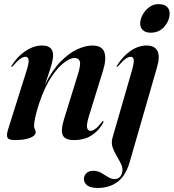

<svg xmlns="http://www.w3.org/2000/svg" viewBox="-20 -668 840 928"><path d="M36 -345Q32.5 -346 37 -352Q64.5 -396 104 -422Q143.5 -448 183.5 -448Q236.5 -448 236.5 -401Q236.5 -382.5 229.2 -356.5Q222 -330.5 212.8 -304.2Q203.5 -278 197.5 -259Q233 -330 274 -371.2Q315 -412.5 354.5 -430.2Q394 -448 426 -448Q473 -448 484.2 -416Q495.5 -384 478.5 -328.5L410.5 -109Q397 -64.5 401 -50Q405 -35.5 417 -35.5Q427 -35.5 440 -44.5Q453 -53.5 471.5 -77Q476.5 -84 478.5 -83.5Q482.5 -82.5 477.5 -72.5Q457.5 -36 422.5 -13.5Q387.5 9 337.5 9Q293.5 9 283.2 -15Q273 -39 288.5 -89L356 -307Q371 -354.5 365.8 -371.2Q360.5 -388 339.5 -388Q321 -388 291.2 -366.5Q261.5 -345 229 -297Q196.5 -249 169.5 -169.5Q155.5 -127 150 -99.8Q144.5 -72.5 144.5 -59Q144.5 -49.5 148.5 -43.8Q152.5 -38 152.5 -29Q152.5 -12.5 125.8 -1.8Q99 9 52 9Q21.5 9 16 -3Q10.5 -15 19 -42.5L107 -322Q120.5 -363.5 118.2 -378.5Q116 -393.5 103 -393.5Q92.5 -393.5 79 -384.5Q65.5 -375.5 43 -349.5Q38.5 -344.5 36 -345ZM708 -510Q683.5 -510 670.5 -522.5Q657.5 -535 657.5 -554.5Q657.5 -574 669 -595.8Q680.5 -617.5 700.5 -632.8Q720.5 -648 745.5 -648Q774.5 -648 787.2 -635.2Q800 -622.5 800 -603.5Q800 -569.5 775 -539.8Q750 -510 708 -510ZM739 -343 607 114.5Q588 181 548.5 210.8Q509 240.5 452 240.5Q417.5 240.5 401.5 228Q385.5 215.5 385.5 196Q385.5 181 397.5 169.2Q409.5 157.5 430 157.5Q452 157.5 469.2 167.5Q486.5 177.5 502 187.5Q517.5 197.5 534 197.5Q547.5 197.5 557.2 189.5Q567 181.5 571 163Q574.5 145 565.5 125.8Q556.5 106.5 544 86Q531.5 65.5 524.2 43.8Q517 22 523.5 -1.5L616 -321.5Q628 -363 626.5 -378.2Q625 -393.5 612 -393.5Q601.5 -393.5 588 -384.5Q574.5 -375.5 552 -349.5Q547.5 -344.5 545 -345Q542 -345.5 546 -352Q573.5 -396 611 -422Q648.5 -448 689 -448Q727 -448 740.8 -422.2Q754.5 -396.5 739 -343Z"/></svg>

Font: Fraunces 144pt S000 SemiBold
Style: Italic
Weight: 600
Italic angle: -16°
Version: Version 1.000; ttfautohint (v1.8.3)